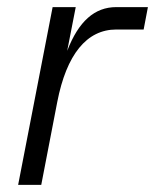

<svg xmlns="http://www.w3.org/2000/svg" viewBox="-20 -520 436 540"><path d="M31 0H96L141 -233C167 -367 224 -437 307 -437H384L396 -500H307C246 -500 201 -460 169 -377L193 -500H128Z"/></svg>

Font: Uncut Sans Book Italic
Style: Regular
Weight: 350
Italic angle: -11°
Designer: Kasper Nordkvist
Foundry: UNCUT.wtf
Version: Version 1.304;Glyphs 3.2 (3246)